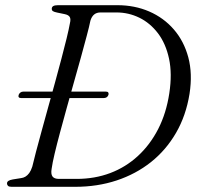

<svg xmlns="http://www.w3.org/2000/svg" viewBox="-20 -720 766 740"><path d="M52 -354.5Q54 -360 58.8 -363.5Q63.5 -367 70.5 -367H387.5Q395 -367 397.2 -363.5Q399.5 -360 398 -354.5Q396 -348.5 391.2 -345.2Q386.5 -342 379 -342H62Q55 -342 52.5 -345.2Q50 -348.5 52 -354.5ZM7 -13Q7 -19 12.5 -22.8Q18 -26.5 29.5 -28.5L61 -33.5Q70 -34.5 78 -39.2Q86 -44 92.8 -53.2Q99.5 -62.5 104.5 -78Q109.5 -100 118.8 -135Q128 -170 140 -213.5Q152 -257 165.2 -305Q178.5 -353 191.8 -401Q205 -449 216.5 -492.8Q228 -536.5 236.8 -572.2Q245.5 -608 249.5 -630.5Q253.5 -646.5 248.8 -654.5Q244 -662.5 229.5 -665.5L200.5 -671.5Q188.5 -674 184 -677Q179.5 -680 179.5 -686Q179.5 -693 185.2 -696.5Q191 -700 203.5 -700H432.5Q499 -700 555 -675.8Q611 -651.5 650 -606.5Q689 -561.5 705.8 -498.8Q722.5 -436 710.5 -358.5Q697 -274.5 658.5 -208Q620 -141.5 561.8 -95.2Q503.5 -49 429.5 -24.5Q355.5 0 269.5 0H24.5Q14.5 0 10.8 -3.8Q7 -7.5 7 -13ZM275.5 -30.5Q345 -30.5 404.8 -53Q464.5 -75.5 511.5 -118.8Q558.5 -162 589.8 -223Q621 -284 632.5 -360.5Q644 -435.5 631.5 -493.8Q619 -552 588.8 -591.8Q558.5 -631.5 517 -651.8Q475.5 -672 429 -672H367.5Q352.5 -672 343 -664.2Q333.5 -656.5 328.5 -640.5Q324 -618 314.2 -581.5Q304.5 -545 292 -499.5Q279.5 -454 265.2 -404Q251 -354 237.2 -304Q223.5 -254 211.2 -208.8Q199 -163.5 190.5 -127.5Q182 -91.5 179 -69.5Q175.5 -49.5 182.2 -40Q189 -30.5 207 -30.5Z"/></svg>

Font: Fraunces Light
Style: Italic
Weight: 300
Italic angle: -16°
Version: Version 1.000;[b76b70a41]